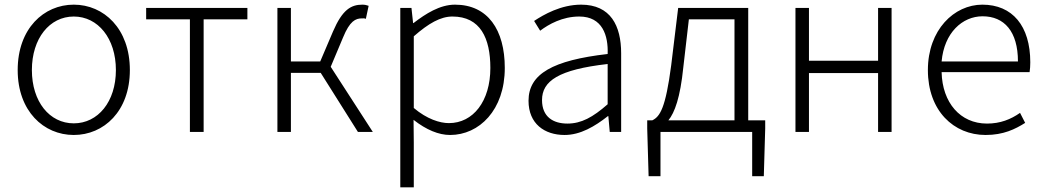

<svg xmlns="http://www.w3.org/2000/svg" viewBox="-20 -567 4489 825"><path d="M297 13C426 13 538 -89 538 -266C538 -444 426 -547 297 -547C168 -547 56 -444 56 -266C56 -89 168 13 297 13ZM297 -37C193 -37 117 -130 117 -266C117 -402 193 -496 297 -496C401 -496 478 -402 478 -266C478 -130 401 -37 297 -37Z M796 0H855V-484H1043V-533H608V-484H796Z M1401 -280 1454 -406C1483 -477 1508 -488 1535 -488C1543 -488 1545 -489 1552 -486L1564 -542C1556 -545 1547 -547 1537 -547C1488 -547 1451 -525 1411 -432L1356 -303H1230V-533H1172V0H1230V-254H1358L1518 0H1582Z M1700 238H1758V46L1757 -52C1812 -9 1865 13 1914 13C2039 13 2149 -94 2149 -275C2149 -439 2076 -547 1935 -547C1870 -547 1809 -508 1757 -468H1755L1748 -533H1700ZM1909 -38C1870 -38 1815 -55 1758 -103V-411C1822 -467 1873 -496 1924 -496C2044 -496 2087 -403 2087 -275C2087 -132 2013 -38 1909 -38Z M2406 13C2474 13 2536 -24 2592 -68H2594L2600 0H2649V-338C2649 -456 2604 -547 2477 -547C2390 -547 2316 -504 2275 -477L2301 -435C2338 -463 2397 -496 2469 -496C2569 -496 2594 -414 2591 -335C2356 -308 2251 -250 2251 -134C2251 -35 2320 13 2406 13ZM2418 -36C2358 -36 2309 -64 2309 -137C2309 -219 2380 -268 2591 -292V-119C2527 -63 2478 -36 2418 -36Z M3195 -50V-533H2894L2864 -286C2840 -103 2816 -66 2783 -50H2761V-15L2767 190H2818V0H3212V190H3262L3268 -15V-50ZM2940 -484H3136V-50H2852C2879 -83 2903 -148 2916 -277Z M3398 0H3456V-253H3753V0H3811V-533H3753V-306H3456V-533H3398Z M4215 13C4292 13 4342 -12 4385 -39L4363 -82C4323 -54 4278 -36 4221 -36C4106 -36 4029 -126 4026 -257H4404C4406 -270 4407 -284 4407 -299C4407 -456 4330 -547 4201 -547C4080 -547 3967 -439 3967 -266C3967 -91 4078 13 4215 13ZM4026 -303C4037 -426 4115 -497 4202 -497C4295 -497 4354 -432 4354 -303Z"/></svg>

Font: Spoqa Han Sans Neo Light
Style: Regular
Weight: 300
Designer: [Spoqa Han Sans Neo] Dong-huui Kim ___ Younghwa Kang ___ Yujin Lee ___ [Noto Sans] Ryoko NISHIZUKA ____ (kana & ideograp
Foundry: Spoqa (http://www.spoqa-han-sans.com)
Version: Version 1.100;hotconv 1.0.109;makeotfexe 2.5.65596